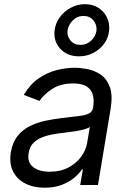

<svg xmlns="http://www.w3.org/2000/svg" viewBox="-20 -872 604 905"><path d="M190.3 12.8Q138.5 12.8 99.4 -6.9Q60.4 -26.6 41.5 -64.1Q22.7 -101.6 31.2 -154.8Q39.4 -201.7 62.9 -231Q86.3 -260.3 119.9 -277.2Q153.4 -294 192.3 -302.4Q231.2 -310.7 269.9 -315.3Q320.3 -321.7 351.9 -325.3Q383.5 -328.8 399.5 -337Q415.5 -345.2 419 -365.1V-367.9Q427.6 -420.1 405.2 -449.4Q382.8 -478.7 325.3 -478.7Q265.6 -478.7 225.5 -452.4Q185.4 -426.1 166.2 -396.3L92.3 -424.7Q121.4 -474.4 161.9 -502.3Q202.4 -530.2 246.8 -541.4Q291.2 -552.6 332.4 -552.6Q358.7 -552.6 391.7 -546.3Q424.7 -540.1 453.7 -521Q482.6 -501.8 497.3 -463.1Q512.1 -424.4 501.4 -359.4L441.8 0H358L370.7 -73.9H366.5Q355.1 -56.1 331.9 -35.9Q308.6 -15.6 273.3 -1.4Q237.9 12.8 190.3 12.8ZM214.5 -62.5Q264.2 -62.5 301.7 -82Q339.1 -101.6 362 -132.5Q384.9 -163.4 390.6 -197.4L403.4 -274.1Q397 -267.8 378.2 -262.6Q359.4 -257.5 335.8 -253.7Q312.1 -250 290 -247.3Q267.8 -244.7 254.3 -242.9Q220.9 -238.6 190.9 -229.2Q160.9 -219.8 140.4 -201.2Q120 -182.5 115.1 -150.6Q107.6 -106.9 136 -84.7Q164.4 -62.5 214.5 -62.5ZM352.3 -606.5Q297.9 -606.5 264.9 -641.3Q231.9 -676.1 237.2 -727.3Q240.8 -761.4 261.2 -789.8Q281.6 -818.2 313 -835.2Q344.5 -852.3 380.7 -852.3Q416.9 -852.3 443.7 -835.2Q470.5 -818.2 484.2 -789.8Q497.9 -761.4 494.3 -727.3Q490.8 -693.2 470.7 -665.8Q450.6 -638.5 419.6 -622.5Q388.5 -606.5 352.3 -606.5ZM359.4 -660.5Q389.2 -660.5 410.3 -681.1Q431.5 -701.7 434.7 -727.3Q437.9 -753.9 420.6 -775.4Q403.4 -796.9 373.6 -796.9Q343.8 -796.9 322.6 -775.4Q301.5 -753.9 298.3 -727.3Q295.1 -701.7 312.3 -681.1Q329.5 -660.5 359.4 -660.5Z"/></svg>

Font: Inter UI
Style: Italic
Weight: 400
Italic angle: -9.39999°
Designer: Rasmus Andersson
Foundry: rsms
Version: 3.2;8d6f07862